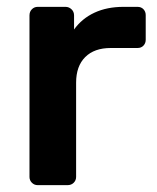

<svg xmlns="http://www.w3.org/2000/svg" viewBox="-20 -540 457 560"><path d="M90 0Q80 0 73 -7Q66 -14 66 -24V-495Q66 -506 73 -513Q80 -520 90 -520H171Q181 -520 188.5 -513Q196 -506 196 -495V-454Q219 -486 255.5 -503Q292 -520 340 -520H381Q392 -520 398.5 -513Q405 -506 405 -496V-424Q405 -414 398.5 -407Q392 -400 381 -400H303Q255 -400 228.5 -373.5Q202 -347 202 -299V-24Q202 -14 195 -7Q188 0 177 0Z"/></svg>

Font: Rubik Light Medium
Style: Regular
Weight: 500
Version: Version 2.104